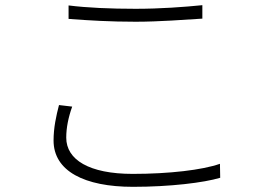

<svg xmlns="http://www.w3.org/2000/svg" viewBox="-20 -708 1040 742"><path d="M245 -687V-635C322 -629 407 -624 504 -624C595 -624 696 -632 762 -636V-688C693 -681 599 -674 504 -674C407 -674 316 -678 245 -687ZM259 -296 208 -302C197 -260 187 -214 187 -165C187 -47 306 14 494 14C637 14 768 -2 831 -21L830 -75C762 -51 633 -36 493 -36C324 -36 236 -91 236 -176C236 -214 244 -254 259 -296Z"/></svg>

Font: Noto Sans TC Light
Style: Regular
Weight: 300
Designer: Ryoko NISHIZUKA 西塚涼子 (kana, bopomofo & ideographs); Paul D. Hunt (Latin, Greek & Cyrillic); Sandoll Communications 산돌커뮤니
Foundry: Adobe
Version: Version 2.004;hotconv 1.0.118;makeotfexe 2.5.65603